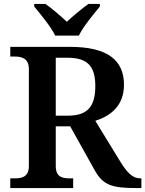

<svg xmlns="http://www.w3.org/2000/svg" viewBox="-20 -951 735 971"><path d="M259 -771H379C400 -816 454 -880 485 -918V-931H427C396 -909 348 -869 318 -841C288 -869 242 -909 210 -931H153V-918C184 -880 238 -816 259 -771ZM32 0H350V-49H333C294 -49 262 -56 262 -112V-312H335L459 -90C501 -14 547 0 669 0H695V-49H690C652 -49 625 -75 590 -131L462 -340C535 -363 607 -413 607 -522C607 -646 525 -714 334 -714H32V-665H54C89 -665 126 -657 126 -601V-112C126 -56 91 -49 54 -49H32ZM323 -366H262V-659H321C420 -659 462 -619 462 -516C462 -416 426 -366 323 -366Z"/></svg>

Font: Noto Serif Gurmukhi SemiBold
Style: Regular
Weight: 600
Designer: Vaibhav Singh and the Monotype Design Team
Foundry: Monotype Imaging Inc.
Version: Version 2.004